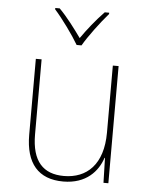

<svg xmlns="http://www.w3.org/2000/svg" viewBox="-54 -808 672 862"><g transform="rotate(5 281.5 -376.5)"><path d="M270 -606H292C316 -648 367 -716 403 -757V-763H383C346 -725 308 -677 281 -638C253 -677 216 -727 180 -763H160V-757C195 -718 245 -649 270 -606ZM263 10C367 10 419 -51 439 -112H441L444 0H466V-528H440V-226C440 -82 367 -15 264 -15C171 -15 119 -68 119 -190V-528H93V-186C93 -57 151 10 263 10Z"/></g></svg>

Font: Noto Sans Mono SemiCondensed Thin
Style: Regular
Weight: 100
Width: 4
Designer: Monotype Design Team
Foundry: Monotype Imaging Inc.
Version: Version 2.014